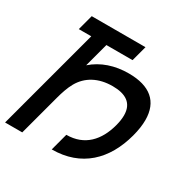

<svg xmlns="http://www.w3.org/2000/svg" viewBox="-181 -871 1009 1021"><g transform="rotate(30 323.0 -360.0)"><path d="M-20 0H85.5L153.1 -252C161.9 -285 174.4 -324 191.4 -354C227.4 -417.5 292.1 -453.5 379.6 -453.5C459.3 -453.5 509.1 -423.6 509.1 -348.5C509.1 -329.5 506 -307.6 499.2 -282.5C471.5 -179 407.4 -106 294.9 -106L266.5 0C448 0 559.1 -110.5 604.7 -280.5C615 -318.9 620 -353.3 620 -383.8C620 -496.9 550.3 -555 420.3 -555C334.8 -555 259.6 -530 201.4 -479L240.8 -626H401.3L426.5 -720H96.5L71.3 -626H147.8Z"/></g></svg>

Font: Manrope
Style: SemiBoldItalic
Weight: 600
Italic angle: -15°
Designer: Mikhail Sharanda
Foundry: Mikhail Sharanda
Version: Version 4.502;hotconv 1.0.109;makeotfexe 2.5.65596